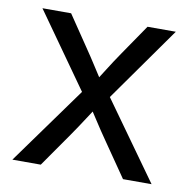

<svg xmlns="http://www.w3.org/2000/svg" viewBox="-65 -586 645 650"><g transform="rotate(10 258.0 -261.0)"><path d="M18.6 0 234.4 -299.3 233.9 -234.4 29.8 -522.5H128.4L197.8 -419.9Q220.2 -387.2 240 -356Q259.8 -324.7 280.3 -293.5H238.3Q259.3 -324.7 278.8 -356Q298.3 -387.2 320.8 -419.9L391.1 -522.5H488.3L283.7 -233.4V-298.3L497.1 0H398.9L317.4 -118.2Q295.4 -149.9 276.1 -179.9Q256.8 -210 236.8 -240.2H279.3Q259.3 -210 240 -179.9Q220.7 -149.9 198.7 -118.2L116.2 0Z"/></g></svg>

Font: Inter 28pt
Style: Regular
Weight: 400
Designer: Rasmus Andersson
Foundry: rsms
Version: Version 4.001;git-66647c0bb